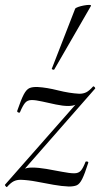

<svg xmlns="http://www.w3.org/2000/svg" viewBox="-27 -743 402 770"><path d="M1 7Q-1 8 -4.6 3.5Q-8.2 -1 -7.2 -2L308 -360L302 -349Q289 -330.8 278.1 -324.4Q267.2 -318 246.2 -318Q225.2 -318 196.8 -324Q168.4 -330 142.4 -335.9Q116.4 -341.8 100.2 -341.8Q82.8 -341.8 73.3 -330.1Q63.8 -318.4 53.4 -293.6Q52.2 -289.6 46.3 -292Q40.4 -294.4 42.4 -299.4Q57.8 -344.4 68.4 -364.4Q79 -384.4 91.3 -389.7Q103.6 -395 125 -394Q160 -392 206 -380.5Q252 -369 291 -367Q307 -367 319 -373Q331 -379 346 -396Q349 -398 352.6 -393.7Q356.2 -389.4 354.2 -387.4L40 -29L43.8 -40.6Q57 -58.6 68.9 -64.8Q80.8 -71 101.8 -71Q127 -71 159.4 -65.5Q191.8 -60 222.3 -54Q252.8 -48 271 -48Q288 -48 297.3 -58.7Q306.6 -69.4 316 -94.2Q317.2 -96.2 322.6 -95.2Q328 -94.2 327 -90.2Q313 -46 302.7 -25.4Q292.4 -4.8 280.7 0.1Q269 5 249 5Q221 4 187.5 -2Q154 -8 120 -14.5Q86 -21 56 -22Q40 -22 28 -16Q16 -10 1 7ZM191 -465Q190 -462 184.5 -464Q179 -466 181 -468L274.4 -708Q276.2 -711.4 286.3 -715Q296.4 -718.6 309.2 -721Q322 -723.4 330.9 -723.3Q339.8 -723.2 337.6 -719Z"/></svg>

Font: Cormorant Light
Style: Italic
Weight: 300
Italic angle: -10°
Designer: Christian Thalmann (Catharsis Fonts)
Foundry: Catharsis Fonts
Version: Version 4.000